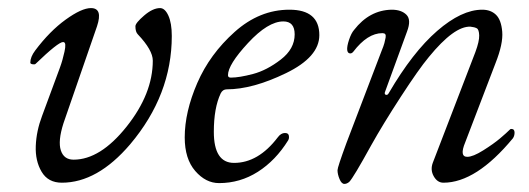

<svg xmlns="http://www.w3.org/2000/svg" viewBox="-20 -438 1308 475"><path d="M137 -133Q123 -89 130.5 -66Q138 -43 162 -43Q228 -43 293 -124.5Q358 -206 358 -288Q358 -314 321 -353Q315 -359 315 -373Q315 -381 336.5 -399.5Q358 -418 376 -418Q388 -418 396.5 -399.5Q405 -381 405 -349Q405 -203 302 -81Q221 14 133 14Q99 14 83 -13Q67 -40 68.5 -77Q70 -114 84 -151L128 -270Q132 -281 134.5 -290Q137 -299 139.5 -310Q142 -321 141.5 -327.5Q141 -334 136 -334Q124 -334 68 -280Q66 -278 60.5 -279Q55 -280 55 -283Q55 -297 67 -313Q103 -361 142.5 -389.5Q182 -418 205 -418Q235 -418 220 -373Z M522 15Q489 15 463 -15Q437 -45 437 -98Q437 -161 468 -232.5Q499 -304 560.5 -359Q622 -414 696 -414Q770 -414 770 -351Q770 -297 687.5 -257Q605 -217 541 -217Q531 -217 526 -207Q509 -171 509 -112Q509 -35 559 -35Q619 -35 667 -98Q675 -109 685 -109Q695 -109 695 -99Q695 -94 693 -91Q662 -41 618 -13Q574 15 522 15ZM681 -385Q643 -385 593.5 -331.5Q544 -278 544 -252Q544 -246 551 -246Q572 -246 606 -255Q640 -264 674.5 -290.5Q709 -317 709 -353Q709 -385 681 -385Z M1051 -36 1156 -309Q1166 -336 1165.5 -350.5Q1165 -365 1159.5 -368Q1154 -371 1144 -372Q1104 -374 1041 -297Q1016 -267 971.5 -198.5Q927 -130 898 -78Q854 2 844 12Q838 17 832 17Q825 17 820 5Q815 -7 815 -17Q815 -24 837 -84L924 -312Q929 -324 931 -331.5Q933 -339 934 -345Q935 -351 933 -353.5Q931 -356 926 -356Q889 -356 854 -310Q850 -305 845 -306Q840 -307 839 -314Q838 -323 843.5 -339.5Q849 -356 856 -364Q894 -413 949 -414Q973 -414 985.5 -401.5Q998 -389 987 -360L933 -212Q930 -205 934.5 -203.5Q939 -202 942 -208Q1001 -309 1061.5 -361.5Q1122 -414 1173 -414Q1194 -414 1207 -401.5Q1220 -389 1222.5 -359.5Q1225 -330 1206 -282L1131 -86Q1116 -50 1136 -50Q1150 -50 1175.5 -66Q1201 -82 1217 -95.5Q1233 -109 1242 -118Q1243 -119 1245 -119Q1253 -119 1253 -110Q1253 -102 1249 -96Q1158 14 1077 14Q1062 14 1053 -2Q1044 -18 1051 -36Z"/></svg>

Font: EB Garamond 12
Style: Italic
Weight: 400
Italic angle: -17°
Version: Version 0.016; ttfautohint (v1.8.4)